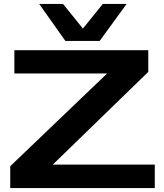

<svg xmlns="http://www.w3.org/2000/svg" viewBox="-20 -955 835 975"><path d="M32 0V-111L522 -580V-582H53V-700H733V-590L249 -120V-119H766V0ZM623 -935 486 -747H312L179 -935H300L401 -810L502 -935Z"/></svg>

Font: Georama Extended SemiBold
Style: Regular
Weight: 600
Width: 7
Designer: Jean-Baptiste Levee
Foundry: Production Type
Version: Version 1.000